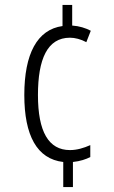

<svg xmlns="http://www.w3.org/2000/svg" viewBox="-20 -744 460 774"><path d="M271 -641V-724H232V-639C130 -625 78 -527 78 -361C78 -198 129 -103 235 -91V10H274V-91C303 -94 327 -102 344 -111V-159C317 -147 290 -139 262 -139C176 -139 133 -213 133 -361C133 -506 171 -592 262 -592C282 -592 306 -586 328 -574L346 -620C325 -631 300 -639 271 -641Z"/></svg>

Font: Noto Sans Lao Looped ExtraCondensed Light
Style: Regular
Weight: 300
Width: 2
Designer: Mark Frömberg, Ben Mitchell
Foundry: The Fontpad Ltd
Version: Version 1.002